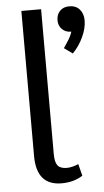

<svg xmlns="http://www.w3.org/2000/svg" viewBox="-54 -779 445 824"><g transform="rotate(-5 168.5 -367.0)"><path d="M70 0ZM70 -117V-742H155V-118Q155 -83 166.5 -68.5Q178 -54 206 -54Q228 -54 256 -66L269 -15Q231 10 178 10Q70 10 70 -117ZM337 -678Q337 -645 319.5 -607Q302 -569 274 -541L238 -567Q240 -571 254.5 -592Q269 -613 276 -635H274Q251 -635 236 -650Q221 -665 221 -688Q221 -713 236 -728.5Q251 -744 276 -744Q305 -744 321 -725.5Q337 -707 337 -678Z"/></g></svg>

Font: Sarabun
Style: Regular
Weight: 400
Designer: Suppakit Chalermlarp | Katatrad Co.,Ltd.
Foundry: Cadson Demak Co.,Ltd.
Version: Version 1.000; ttfautohint (v1.6)